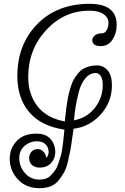

<svg xmlns="http://www.w3.org/2000/svg" viewBox="-20 -664 658 1007"><path d="M133 165Q133 145 145.5 131.5Q158 118 177 118Q195 118 208 131.5Q221 145 222 164Q235 152 235 134Q235 108 218.5 92.5Q202 77 172 77Q137 77 109 101Q81 125 81 165Q81 209 110.5 243.5Q140 278 188 278Q206 278 222 272Q238 266 249.5 253Q261 240 270.5 226.5Q280 213 286.5 192Q293 171 298 155.5Q303 140 306.5 115.5Q310 91 311.5 78.5Q313 66 315 43.5Q317 21 318 16Q196 -2 133.5 -75.5Q71 -149 71 -265Q71 -431 175.5 -537.5Q280 -644 450 -644Q592 -644 592 -533Q592 -490 570 -456Q548 -422 507 -422Q486 -422 475 -430.5Q464 -439 464 -452Q464 -467 477 -478Q490 -489 513 -489Q531 -489 540 -506.5Q549 -524 549 -544Q549 -572 523 -590Q497 -608 449 -608Q316 -608 222 -506Q128 -404 128 -259Q128 -170 176 -107.5Q224 -45 320 -27Q321 -36 323.5 -61Q326 -86 328 -99.5Q330 -113 334 -137.5Q338 -162 342 -177.5Q346 -193 353 -214.5Q360 -236 368 -249Q376 -262 388 -277.5Q400 -293 414 -301.5Q428 -310 447 -315.5Q466 -321 488 -321Q522 -321 544.5 -295Q567 -269 567 -217Q567 -128 507.5 -63Q448 2 366 11Q363 28 358 65.5Q353 103 348.5 126.5Q344 150 336 184Q328 218 316.5 239Q305 260 288 281.5Q271 303 245.5 313Q220 323 188 323Q116 323 73.5 276.5Q31 230 31 169Q31 115 67 76Q103 37 171 37Q221 37 245.5 65.5Q270 94 270 134Q270 167 248 191Q226 215 187 215Q164 215 148.5 202Q133 189 133 165ZM368 -33Q437 -46 478 -99Q519 -152 519 -219Q519 -248 508.5 -264.5Q498 -281 482 -281Q451 -281 427.5 -253Q404 -225 392.5 -179Q381 -133 376 -100.5Q371 -68 368 -33Z"/></svg>

Font: Bonbon
Style: Regular
Weight: 400
Designer: Ksenia Erulevich
Foundry: Cyreal (www.cyreal.org)
Version: Version 1.001